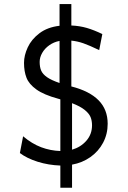

<svg xmlns="http://www.w3.org/2000/svg" viewBox="-20 -801 620 929"><path d="M325.2 -604.5V-386.2V-382.8Q413.1 -360.4 457 -315.7Q501 -271 501 -202.1Q501 -152.3 478.8 -110.4Q456.5 -68.4 417.2 -40.8Q377.9 -13.2 328.6 -4.4V107.4H272V0Q214.4 -2 162.4 -18.3Q110.4 -34.7 76.2 -60.5L91.8 -141.6Q134.3 -105.5 179.2 -88.6Q224.1 -71.8 272 -70.3V-320.3L260.3 -323.7Q191.9 -342.3 156 -368.2Q120.1 -394 108.2 -424.8Q96.2 -455.6 96.2 -496.6Q96.2 -533.2 114.3 -572Q132.3 -610.8 170.9 -640.1Q209.5 -669.4 268.1 -676.3V-781.2H325.2V-677.7Q365.7 -675.8 400.1 -665.8Q434.6 -655.8 475.1 -636.2L460 -558.6Q412.1 -581.5 383.3 -591.6Q354.5 -601.6 325.2 -604.5ZM268.1 -399.4V-603Q240.2 -597.7 218.3 -582Q196.3 -566.4 184.1 -544.9Q171.9 -523.4 171.9 -501.5Q171.9 -476.6 179.2 -459.5Q186.5 -442.4 207.3 -427.7Q228 -413.1 268.1 -399.4ZM425.3 -194.8Q425.3 -217.3 418 -234.9Q410.6 -252.4 389.4 -269.5Q368.2 -286.6 328.6 -301.8V-76.7Q370.6 -88.9 397.9 -120.1Q425.3 -151.4 425.3 -194.8Z"/></svg>

Font: Lesson One Light
Style: Regular
Weight: 300
Designer: But Ko, Victor Gaultney, Annie Olsen, Julie Remington, Don Collingsworth, Eric Hays, Becca Hirsbrunner
Version: Version 1.100